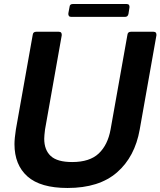

<svg xmlns="http://www.w3.org/2000/svg" viewBox="-20 -921 798 955"><path d="M52 -204Q52 -232 59 -277L143 -749Q145 -763 160 -763H273Q281 -763 284.5 -758Q288 -753 287 -745L204 -277Q200 -245 200 -231Q200 -175 232.5 -145Q265 -115 339 -115Q426 -115 471 -157.5Q516 -200 530 -277L614 -749Q616 -763 631 -763H744Q752 -763 755.5 -758Q759 -753 758 -745L675 -277Q651 -141 562 -63.5Q473 14 316 14Q181 14 116.5 -43.5Q52 -101 52 -204ZM334 -837Q326 -837 322.5 -842Q319 -847 320 -855L326 -887Q327 -901 342 -901H610Q618 -901 621.5 -896.5Q625 -892 624 -884L619 -852Q616 -837 602 -837Z"/></svg>

Font: Open Sauce Two
Style: Bold Italic
Weight: 700
Italic angle: -10°
Designer: Alfredo Marco Pradil
Foundry: Creative Sauce Fz LLC
Version: Version 1.477